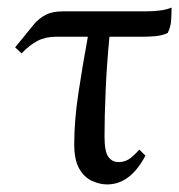

<svg xmlns="http://www.w3.org/2000/svg" viewBox="-20 -472 473 507"><path d="M37 -331 20 -347 69 -407Q82 -423 100 -432.5Q118 -442 146 -442H364Q410 -442 433 -452Q433 -436 432 -419Q431 -402 423 -385Q408 -378 390.5 -376.5Q373 -375 357 -375H269Q262 -302 259 -233.5Q256 -165 256 -112Q256 -72 266 -58Q276 -44 293 -44Q307 -44 318.5 -50.5Q330 -57 348 -77L364 -61Q324 15 263 15Q243 15 222.5 5.5Q202 -4 189 -27Q176 -50 176 -91Q176 -153 187 -226Q198 -299 212 -375H128Q100 -375 79 -364Q58 -353 37 -331Z"/></svg>

Font: Bona Nova SC
Style: Regular
Weight: 400
Designer: Mateusz Machalski
Foundry: Capitalics
Version: Version 4.001; ttfautohint (v1.8.4.7-5d5b)